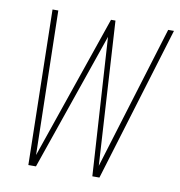

<svg xmlns="http://www.w3.org/2000/svg" viewBox="-70 -656 677 721"><g transform="rotate(10 268.0 -295.5)"><path d="M85 0 73 -591H95L107 -42L296 -591H313L346 -43L514 -591H536L356 0H329L296 -526L114 0Z"/></g></svg>

Font: Alumni Sans Thin
Style: Italic
Weight: 100
Italic angle: -8°
Designer: Robert E. Leuschke
Foundry: Robert E. Leuschke
Version: Version 1.016